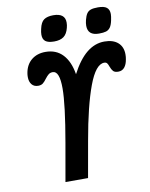

<svg xmlns="http://www.w3.org/2000/svg" viewBox="-100 -1015 848 1088"><g transform="rotate(-10 324.0 -471.5)"><path d="M263 -526Q263 -626 224 -626Q209.5 -626 200 -618.5Q190.5 -611 179 -596Q168 -580.5 157.5 -572.2Q147 -564 130 -564Q106 -564 93 -580.2Q80 -596.5 80 -623Q80 -635.5 82 -646Q90 -693 122.2 -719.5Q154.5 -746 203 -746Q264.5 -746 302.2 -705.8Q340 -665.5 352 -591.5Q393 -670 440 -708Q487 -746 542 -746Q592 -746 619.8 -721.5Q647.5 -697 647.5 -653.5Q647.5 -638 645 -626Q640.5 -597 627 -580.5Q613.5 -564 591 -564Q570.5 -564 561.8 -573.5Q553 -583 546.5 -601Q542 -614.5 536.8 -621.2Q531.5 -628 520.5 -628Q471.5 -628 429.8 -515.8Q388 -403.5 354 -209L317 0H187L225.5 -219Q263 -432.5 263 -526ZM197.5 -845.5Q197.5 -860 202 -878.5Q210 -916.5 229.2 -929.8Q248.5 -943 282.5 -943Q350.5 -943 350.5 -889.5Q350.5 -874 346.5 -859.5Q338 -825 317.8 -810.2Q297.5 -795.5 263 -795.5Q228.5 -795.5 213 -807.5Q197.5 -819.5 197.5 -845.5ZM456.5 -851.5Q456.5 -866.5 461 -884.5Q467 -908 475.5 -920.5Q484 -933 498.8 -938Q513.5 -943 540 -943Q575 -943 590.2 -930.8Q605.5 -918.5 605.5 -893Q605.5 -880 600.5 -856.5Q595 -830.5 585.5 -817.5Q576 -804.5 561.2 -800Q546.5 -795.5 520.5 -795.5Q456.5 -795.5 456.5 -851.5Z"/></g></svg>

Font: JuliaMono ExtraBold
Style: Italic
Weight: 800
Italic angle: -9°
Monospace: yes
Designer: cormullion
Foundry: corm
Version: Version 0.057; ttfautohint (v1.8.4)